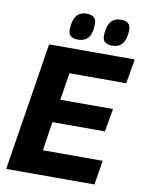

<svg xmlns="http://www.w3.org/2000/svg" viewBox="-97 -965 782 1033"><g transform="rotate(10 294.5 -449.0)"><path d="M10 0 121 -700H589L566 -566H256L232 -417H520L498 -291H211L187 -133H514L492 0ZM456 -752Q428 -752 414 -765.5Q400 -779 404 -813Q408 -857 427 -877.5Q446 -898 480 -898Q508 -898 521.5 -884Q535 -870 531 -835Q527 -792 508.5 -772Q490 -752 456 -752ZM268 -752Q240 -752 226.5 -765.5Q213 -779 217 -812Q224 -898 292 -898Q320 -898 334 -884Q348 -870 344 -835Q341 -790 321.5 -771Q302 -752 268 -752Z"/></g></svg>

Font: Georama
Style: Bold Italic
Weight: 700
Italic angle: -9°
Designer: Jean-Baptiste Levee
Foundry: Production Type
Version: Version 1.000